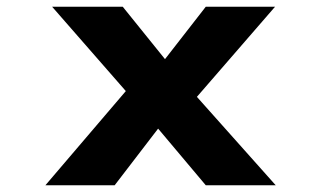

<svg xmlns="http://www.w3.org/2000/svg" viewBox="-20 -551 956 571"><path d="M592 0 417 -208 384 -246 135 -531H345L495 -345L529 -304L800 0ZM115 0 372 -301 479 -206 321 0ZM537 -230 434 -328 592 -531H798Z"/></svg>

Font: Lexend Peta
Style: Bold
Weight: 700
Designer: Bonnie Shaver-Troup, Thomas Jockin
Foundry: Lexend
Version: Version 1.007